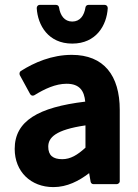

<svg xmlns="http://www.w3.org/2000/svg" viewBox="-20 -740 563 784"><path d="M40 -132C40 -39 106 24 198 24C254 24 302 -1 344 -33L350 2C351 8 356 12 362 12H456C461 12 469 8 469 0V-291C469 -432 404 -516 273 -516C192 -516 120 -485 65 -450C60 -447 58 -439 61 -433L103 -356C107 -349 114 -348 120 -351C162 -377 207 -398 252 -398C306 -398 324 -368 328 -325C136 -302 40 -246 40 -132ZM177 -141C177 -178 206 -210 329 -228V-137C296 -107 268 -90 234 -90C197 -90 177 -105 177 -141ZM275 -562C373 -562 416 -637 420 -707C420 -715 414 -720 408 -720H341C335 -720 330 -716 329 -710C324 -677 307 -652 275 -652C243 -652 226 -677 221 -710C220 -716 215 -720 209 -720H142C134 -720 130 -713 130 -707C134 -637 177 -562 275 -562Z"/></svg>

Font: Falling Sky
Style: Bd
Weight: 700
Designer: Paul D. Hunt
Foundry: Adobe Systems Incorporated
Version: Version 1.02